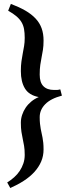

<svg xmlns="http://www.w3.org/2000/svg" viewBox="-20 -801 381 975"><path d="M294.4 -315.4Q237.3 -300.3 209.5 -271.7Q181.6 -243.2 181.6 -206.1Q181.6 -187 183.1 -172.9Q184.6 -158.7 186.8 -146.7Q189 -134.8 191.4 -124.3Q193.8 -113.8 196 -102.1Q198.2 -90.3 199.7 -75.9Q201.2 -61.5 201.2 -42Q201.2 -8.8 189 19.5Q176.8 47.9 154.5 72.3Q132.3 96.7 101.1 116.9Q69.8 137.2 32.2 153.8L16.6 125.5Q35.6 113.8 52 99.1Q68.4 84.5 80.1 66.9Q91.8 49.3 98.6 29.1Q105.5 8.8 105.5 -14.2Q105.5 -41.5 102.3 -60.1Q99.1 -78.6 95.5 -95.5Q91.8 -112.3 88.9 -131.1Q85.9 -149.9 85.9 -177.7Q85.9 -197.8 92.3 -217.3Q98.6 -236.8 110.4 -254.2Q122.1 -271.5 138.9 -285.4Q155.8 -299.3 176.8 -308.1Q127.4 -317.4 106.7 -351.6Q85.9 -385.7 85.9 -439.9Q85.9 -468.3 88.9 -489.5Q91.8 -510.7 95.5 -529.5Q99.1 -548.3 102.3 -566.9Q105.5 -585.4 105.5 -608.9Q105.5 -633.8 102.1 -653.3Q98.6 -672.9 89.1 -688.7Q79.6 -704.6 63.2 -718.5Q46.9 -732.4 21.5 -746.6L35.2 -781.2Q77.6 -765.1 108.9 -747.1Q140.1 -729 160.6 -707Q181.2 -685.1 191.2 -657.7Q201.2 -630.4 201.2 -595.2Q201.2 -567.4 198 -547.9Q194.8 -528.3 191.2 -510Q187.5 -491.7 184.6 -471.4Q181.6 -451.2 181.6 -421.9Q181.6 -382.3 200.4 -363.3Q219.2 -344.2 254.4 -344.2H269Q271.5 -344.2 274.9 -344.7L286.1 -347.2Z"/></svg>

Font: Gentium Book Basic
Style: Regular
Weight: 400
Designer: J. Victor Gaultney and Annie Olsen
Foundry: SIL International
Version: Version 1.102; 2013; Maintenance release